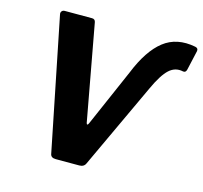

<svg xmlns="http://www.w3.org/2000/svg" viewBox="-107 -861 1035 979"><g transform="rotate(15 411.0 -371.5)"><path d="M806.8 -737.9Q824.2 -734.7 821.8 -718.7L798.4 -615.1Q794.3 -597 779.3 -600.1Q737.6 -609.4 705.1 -579.7Q672.7 -550 637.5 -473.4L426.5 -21Q417.9 0 393.1 0H268.5Q242.2 0 239.1 -20.7L98.6 -718.5Q96.2 -727.7 101.6 -734.9Q107 -742 117.6 -742H261.4Q278.1 -742 280.6 -724.7L373.3 -219.3Q375.3 -211.5 378.6 -212Q381.8 -212.5 385.4 -220.3L518.2 -524.6Q568.6 -649.5 637.5 -703.4Q706.5 -757.3 806.8 -737.9Z"/></g></svg>

Font: Libre Franklin Thin
Style: Italic
Weight: 100
Italic angle: -8°
Designer: Pablo Impallari, Rodrigo Fuenzalida, Nhung Nguyen
Foundry: Impallari Type
Version: Version 3.000